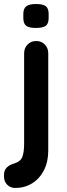

<svg xmlns="http://www.w3.org/2000/svg" viewBox="-40 -739 335 955"><path d="M-20 140V129Q-20 89 31 74Q63 64 71.5 40.5Q80 17 80 -25V-474Q80 -500 97 -517.5Q114 -535 140 -535Q166 -535 183 -517.5Q200 -500 200 -474V10Q200 66 178.5 108Q157 150 119.5 173Q82 196 36 196Q12 196 -4 180Q-20 164 -20 140ZM76 -650V-669Q76 -697 91 -708Q106 -719 139 -719Q174 -719 188 -708Q202 -697 202 -669V-650Q202 -621 187.5 -610.5Q173 -600 138 -600Q104 -600 90 -611Q76 -622 76 -650Z"/></svg>

Font: Quicksand
Style: Bold
Weight: 700
Version: Version 3.000